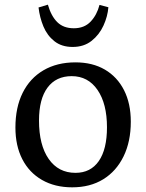

<svg xmlns="http://www.w3.org/2000/svg" viewBox="-20 -788 626 822"><path d="M289 14Q215 14 160 -17.5Q105 -49 75.5 -106.5Q46 -164 46 -242Q46 -328 77 -390.5Q108 -453 166 -487Q224 -521 303 -521Q376 -521 429 -490Q482 -459 511 -402Q540 -345 540 -267Q540 -182 509 -118.5Q478 -55 422 -20.5Q366 14 289 14ZM303 -48Q368 -48 403 -98.5Q438 -149 438 -243Q438 -344 397.5 -403Q357 -462 287 -462Q220 -462 183.5 -413Q147 -364 147 -272Q147 -167 188.5 -107.5Q230 -48 303 -48ZM291 -587Q244 -587 213 -611.5Q182 -636 166 -674.5Q150 -713 145 -756L185 -768Q199 -719 225.5 -693Q252 -667 296 -667Q341 -667 368 -695.5Q395 -724 406 -767L444 -757Q441 -718 423 -678.5Q405 -639 372 -613Q339 -587 291 -587Z"/></svg>

Font: Literata 12pt
Style: Regular
Weight: 400
Designer: Latin by Veronika Burian and Jose Scaglione. Greek by Irene Vlachou. Cyrillic by Vera Evstafieva.
Foundry: TypeTogether
Version: Version 3.002